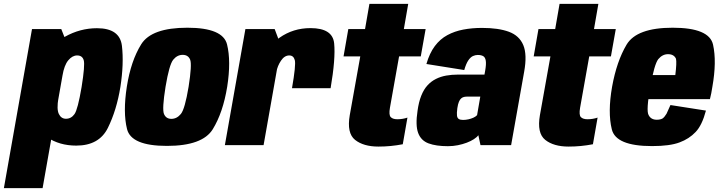

<svg xmlns="http://www.w3.org/2000/svg" viewBox="-88 -746 3698 987"><path d="M-68 221H131L260.5 -512L227 -596.5H76.5ZM304 2.5Q421.5 2.5 466.5 -88.5Q511.5 -179.5 531 -299.5Q549.5 -419.5 538.8 -510.2Q528 -601 410.5 -601Q324 -601 245.8 -557.2Q167.5 -513.5 153 -430.5L233 -356.5Q242 -411 263 -436Q284 -461 308.5 -461Q335.5 -461 342.5 -436Q349.5 -411 331.5 -299Q312 -183.5 295 -159.5Q278 -135.5 251 -135.5Q226.5 -135.5 214.5 -160.2Q202.5 -185 212.5 -242.5L107 -166Q91 -83.5 154.2 -40.5Q217.5 2.5 304 2.5Z M770 4Q953 4 1005.8 -81.8Q1058.5 -167.5 1080 -300.5Q1100.5 -431.5 1079.2 -517.5Q1058 -603.5 875 -603.5Q691 -603.5 638 -518.5Q585 -433.5 564 -300.5Q543.5 -169 565 -82.5Q586.5 4 770 4ZM793 -135Q765.5 -135 755 -160Q744.5 -185 763 -300Q782 -414 802.5 -439Q823 -464 851 -464Q879.5 -464 889.5 -439.2Q899.5 -414.5 881.5 -300Q862.5 -185.5 841.8 -160.2Q821 -135 793 -135Z M1413 -292.5H1611.5Q1637.5 -444.5 1629.8 -523Q1622 -601.5 1508 -601.5Q1419 -601.5 1349 -552.2Q1279 -503 1261 -400.5L1332.5 -375.5Q1338.5 -407.5 1356.5 -434.2Q1374.5 -461 1399 -461Q1421 -461 1427.5 -436.8Q1434 -412.5 1413 -292.5ZM1068 0H1267L1357 -509L1324 -596.5H1173.5Z M1857.5 7.5Q1921 7.5 1982.5 -4.5L2006.5 -141.5Q1982 -133 1954.5 -133Q1931.5 -133 1920.8 -143.8Q1910 -154.5 1916.5 -192L1963.5 -456H2075L2100 -596.5H1988L2010.5 -726H1811L1788.5 -596.5H1702.5L1678 -456H1764L1710 -154Q1694 -61.5 1737.2 -27Q1780.5 7.5 1857.5 7.5Z M2214.5 5.5Q2241 5.5 2265.8 0.5Q2290.5 -4.5 2311.5 -12.5Q2332.5 -20.5 2348 -30.5Q2363.5 -40.5 2371 -51L2382 0H2539.5L2606.5 -377Q2622.5 -465.5 2602 -514.2Q2581.5 -563 2527.8 -582.8Q2474 -602.5 2390 -602.5Q2338.5 -602.5 2293.8 -594Q2249 -585.5 2211.8 -565.5Q2174.5 -545.5 2147.2 -509Q2120 -472.5 2104 -417L2298.5 -386Q2308 -419 2319.5 -435.8Q2331 -452.5 2343.5 -458Q2356 -463.5 2368 -463.5Q2385 -463.5 2395.8 -457.5Q2406.5 -451.5 2409.2 -433.8Q2412 -416 2406 -382L2402.5 -362.5H2265Q2234.5 -362.5 2206 -357.5Q2177.5 -352.5 2153 -340.2Q2128.5 -328 2109.5 -307.2Q2090.5 -286.5 2077.5 -254Q2064.5 -221.5 2058.5 -177Q2047 -102 2061.5 -62.8Q2076 -23.5 2114.8 -9Q2153.5 5.5 2214.5 5.5ZM2292.5 -129.5Q2279 -129.5 2271 -134Q2263 -138.5 2261.2 -151.2Q2259.5 -164 2263 -190Q2266 -210.5 2271 -222.5Q2276 -234.5 2282.8 -240.2Q2289.5 -246 2297.8 -247.8Q2306 -249.5 2317 -249.5H2381L2364.5 -154Q2357.5 -146.5 2345.5 -141Q2333.5 -135.5 2319.5 -132.5Q2305.5 -129.5 2292.5 -129.5Z M2835 7.5Q2898.5 7.5 2960 -4.5L2984 -141.5Q2959.5 -133 2932 -133Q2909 -133 2898.2 -143.8Q2887.5 -154.5 2894 -192L2941 -456H3052.5L3077.5 -596.5H2965.5L2988 -726H2788.5L2766 -596.5H2680L2655.5 -456H2741.5L2687.5 -154Q2671.5 -61.5 2714.8 -27Q2758 7.5 2835 7.5Z M3264 5 3288 -130.5Q3258 -130.5 3246 -155Q3233 -178 3255 -299.5Q3275.5 -415.5 3296 -442Q3317.5 -467.5 3346 -467.5Q3376.5 -467.5 3387 -444Q3391.5 -424.5 3383.5 -360H3249L3227.5 -236.5H3561.5Q3569 -265.5 3574 -299.5Q3597 -429 3577.5 -516.5Q3558 -603.5 3370 -603.5Q3185 -603.5 3133 -516.5Q3082 -430.5 3058.5 -300Q3035.5 -169 3057 -81.5Q3077.5 5 3264 5ZM3288 -130.5 3264 5Q3355.5 5 3405.5 -14Q3454.5 -32 3488 -67.5Q3521 -102 3541 -177.5L3358.5 -206Q3347 -179.5 3338.5 -161.5Q3328 -144 3318 -137Q3306.5 -130.5 3288 -130.5Z"/></svg>

Font: Anybody Condensed Black
Style: Italic
Weight: 900
Width: 3
Italic angle: -10°
Version: Version 1.113;gftools[0.9.25]